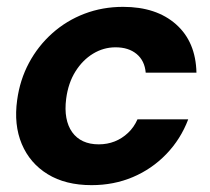

<svg xmlns="http://www.w3.org/2000/svg" viewBox="-20 -528 612 560"><path d="M247 12Q171 12 119 -20Q67 -52 43.5 -108Q20 -164 30 -236Q38 -295 64.5 -344.5Q91 -394 132.5 -431Q174 -468 226.5 -488Q279 -508 339 -508Q436 -508 493.5 -457Q551 -406 553 -316H405Q402 -351 378.5 -370.5Q355 -390 317 -390Q282 -390 251.5 -371.5Q221 -353 200 -319.5Q179 -286 173 -240Q169 -209 173.5 -184.5Q178 -160 190.5 -142.5Q203 -125 222.5 -116Q242 -107 268 -107Q293 -107 314.5 -115.5Q336 -124 353.5 -140.5Q371 -157 381 -180H529Q507 -122 465 -78.5Q423 -35 367.5 -11.5Q312 12 247 12Z"/></svg>

Font: DM Sans 36pt ExtraBold
Style: Italic
Weight: 800
Italic angle: -10°
Designer: Colophon Foundry, Jonny Pinhorn
Foundry: Colophon Foundry
Version: Version 4.004;gftools[0.9.30]